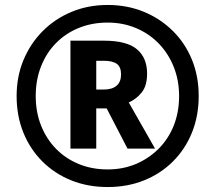

<svg xmlns="http://www.w3.org/2000/svg" viewBox="-20 -744 868 774"><path d="M264 -145V-580H399Q491 -580 532 -545.5Q573 -511 573 -447Q573 -398 551 -371Q529 -344 499 -331L605 -145H494L410 -307H368V-145ZM398 -383Q432 -383 450 -398.5Q468 -414 468 -444Q468 -474 451 -486.5Q434 -499 398 -499H368V-383ZM414 10Q334 10 267 -17Q200 -44 150.5 -93.5Q101 -143 74 -210Q47 -277 47 -357Q47 -435 74.5 -501.5Q102 -568 151.5 -618Q201 -668 268 -696Q335 -724 414 -724Q492 -724 558.5 -697Q625 -670 675.5 -620.5Q726 -571 753.5 -504Q781 -437 781 -357Q781 -277 754 -210Q727 -143 677.5 -93.5Q628 -44 561 -17Q494 10 414 10ZM414 -61Q476 -61 528 -83Q580 -105 619.5 -144.5Q659 -184 680.5 -238Q702 -292 702 -357Q702 -420 680.5 -474Q659 -528 620.5 -568Q582 -608 529 -630.5Q476 -653 414 -653Q351 -653 298 -631.5Q245 -610 206 -570.5Q167 -531 145.5 -476.5Q124 -422 124 -357Q124 -292 145.5 -238Q167 -184 205.5 -144.5Q244 -105 297 -83Q350 -61 414 -61Z"/></svg>

Font: Noto Sans Armenian ExtraBold
Style: Regular
Weight: 800
Version: Version 2.007